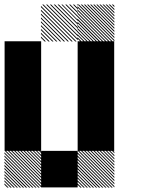

<svg xmlns="http://www.w3.org/2000/svg" viewBox="-21 -855 708 876"><path d="M500.8 -155.8 489.2 -167.5H495L500.8 -161.7ZM500.8 -141.7 475 -167.5H480.8L500.8 -147.5ZM500.8 -127.5 460.8 -167.5H466.7L500.8 -133.3ZM500.8 -113.3 446.7 -167.5H452.5L500.8 -119.2ZM500.8 -99.2 432.5 -167.5H438.3L500.8 -105ZM500.8 -85 418.3 -167.5H424.2L500.8 -90.8ZM500.8 -70.8 404.2 -167.5H410L500.8 -76.7ZM500.8 -56.7 390 -167.5H395.8L500.8 -62.5ZM500.8 -42.5 375.8 -167.5H381.7L500.8 -48.3ZM500.8 -28.3 361.7 -167.5H367.5L500.8 -34.2ZM500.8 -14.2 347.5 -167.5H353.3L500.8 -20ZM500.8 0 333.3 -167.5H339.2L500.8 -5.8ZM487.5 0.8 332.5 -154.2V-160L493.3 0.8ZM473.3 0.8 332.5 -140V-145.8L479.2 0.8ZM459.2 0.8 332.5 -125.8V-131.7L465 0.8ZM445 0.8 332.5 -111.7V-117.5L450.8 0.8ZM430 0.8 332.5 -96.7V-103.3L436.7 0.8ZM416.7 0.8 332.5 -83.3V-89.2L422.5 0.8ZM402.5 0.8 332.5 -69.2V-75L408.3 0.8ZM388.3 0.8 332.5 -55V-60.8L394.2 0.8ZM374.2 0.8 332.5 -40.8V-46.7L380 0.8ZM360 0.8 332.5 -26.7V-32.5L365.8 0.8ZM345.8 0.8 332.5 -12.5V-18.3L351.7 0.8ZM167.5 -155.8 155.8 -167.5H161.7L167.5 -161.7ZM167.5 -141.7 141.7 -167.5H147.5L167.5 -147.5ZM167.5 -127.5 127.5 -167.5H133.3L167.5 -133.3ZM167.5 -113.3 113.3 -167.5H119.2L167.5 -119.2ZM167.5 -99.2 99.2 -167.5H105L167.5 -105ZM167.5 -85 85 -167.5H90.8L167.5 -90.8ZM167.5 -70.8 70.8 -167.5H76.7L167.5 -76.7ZM167.5 -56.7 56.7 -167.5H62.5L167.5 -62.5ZM167.5 -42.5 42.5 -167.5H48.3L167.5 -48.3ZM167.5 -28.3 28.3 -167.5H34.2L167.5 -34.2ZM167.5 -14.2 14.2 -167.5H20L167.5 -20ZM167.5 0 0 -167.5H5.8L167.5 -5.8ZM154.2 0.8 -0.8 -154.2V-160L160 0.8ZM140 0.8 -0.8 -140V-145.8L145.8 0.8ZM125.8 0.8 -0.8 -125.8V-131.7L131.7 0.8ZM111.7 0.8 -0.8 -111.7V-117.5L117.5 0.8ZM96.7 0.8 -0.8 -96.7V-103.3L103.3 0.8ZM83.3 0.8 -0.8 -83.3V-89.2L89.2 0.8ZM69.2 0.8 -0.8 -69.2V-75L75 0.8ZM55 0.8 -0.8 -55V-60.8L60.8 0.8ZM40.8 0.8 -0.8 -40.8V-46.7L46.7 0.8ZM26.7 0.8 -0.8 -26.7V-32.5L32.5 0.8ZM12.5 0.8 -0.8 -12.5V-18.3L18.3 0.8ZM500.8 -822.5 489.2 -834.2H495L500.8 -828.3ZM500.8 -808.3 475 -834.2H480.8L500.8 -814.2ZM500.8 -794.2 460.8 -834.2H466.7L500.8 -800ZM500.8 -780 446.7 -834.2H452.5L500.8 -785.8ZM500.8 -765.8 432.5 -834.2H438.3L500.8 -771.7ZM500.8 -751.7 418.3 -834.2H424.2L500.8 -757.5ZM500.8 -737.5 404.2 -834.2H410L500.8 -743.3ZM500.8 -723.3 390 -834.2H395.8L500.8 -729.2ZM500.8 -709.2 375.8 -834.2H381.7L500.8 -715ZM500.8 -695 361.7 -834.2H367.5L500.8 -700.8ZM500.8 -680.8 347.5 -834.2H353.3L500.8 -686.7ZM500.8 -666.7 333.3 -834.2H339.2L500.8 -672.5ZM487.5 -665.8 332.5 -820.8V-826.7L493.3 -665.8ZM473.3 -665.8 332.5 -806.7V-812.5L479.2 -665.8ZM459.2 -665.8 332.5 -792.5V-798.3L465 -665.8ZM445 -665.8 332.5 -778.3V-784.2L450.8 -665.8ZM430 -665.8 332.5 -763.3V-770L436.7 -665.8ZM416.7 -665.8 332.5 -750V-755.8L422.5 -665.8ZM402.5 -665.8 332.5 -735.8V-741.7L408.3 -665.8ZM388.3 -665.8 332.5 -721.7V-727.5L394.2 -665.8ZM374.2 -665.8 332.5 -707.5V-713.3L380 -665.8ZM360 -665.8 332.5 -693.3V-699.2L365.8 -665.8ZM345.8 -665.8 332.5 -679.2V-685L351.7 -665.8ZM334.2 -829.2 329.2 -834.2H334.2ZM334.2 -811.7 311.7 -834.2H317.5L334.2 -817.5ZM334.2 -794.2 294.2 -834.2H300L334.2 -800ZM334.2 -776.7 276.7 -834.2H282.5L334.2 -782.5ZM334.2 -759.2 259.2 -834.2H264.2L334.2 -764.2ZM334.2 -741.7 241.7 -834.2H247.5L334.2 -747.5ZM334.2 -724.2 224.2 -834.2H230L334.2 -730ZM334.2 -706.7 206.7 -834.2H212.5L334.2 -712.5ZM334.2 -689.2 189.2 -834.2H195L334.2 -695ZM334.2 -671.7 171.7 -834.2H177.5L334.2 -677.5ZM322.5 -665.8 165.8 -822.5V-828.3L328.3 -665.8ZM305 -665.8 165.8 -805V-810.8L310.8 -665.8ZM287.5 -665.8 165.8 -787.5V-793.3L293.3 -665.8ZM270 -665.8 165.8 -770V-775.8L275.8 -665.8ZM252.5 -665.8 165.8 -752.5V-758.3L258.3 -665.8ZM235 -665.8 165.8 -735V-740.8L240.8 -665.8ZM217.5 -665.8 165.8 -717.5V-723.3L223.3 -665.8ZM200 -665.8 165.8 -700V-705.8L205.8 -665.8ZM182.5 -665.8 165.8 -682.5V-688.3L188.3 -665.8ZM334.2 -834.2H335L334.2 -835ZM166.7 -166.7H333.3V0H166.7ZM333.3 -333.3H500V-166.7H333.3ZM0 -333.3H166.7V-166.7H0ZM333.3 -500H500V-166.7H333.3ZM0 -500H166.7V-166.7H0ZM333.3 -666.7H500V-333.3H333.3ZM0 -666.7H166.7V-333.3H0Z"/></svg>

Font: 0xA000-Pixelated
Style: Pixelated
Weight: 400
Version: Version 0.1